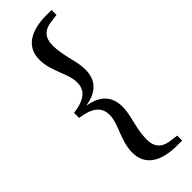

<svg xmlns="http://www.w3.org/2000/svg" viewBox="-318 -819 1016 1016"><g transform="rotate(-45 190.0 -310.5)"><path d="M346 -762V-799H307C187 -799 114 -752 114 -658C114 -570 171 -499 171 -433C171 -381 143 -342 45 -330V-292C143 -279 171 -240 171 -188C171 -122 114 -51 114 37C114 131 187 178 307 178H346V141L314 137C245 131 217 101 217 39C217 -36 250 -109 250 -169C250 -240 218 -294 117 -311C218 -327 250 -381 250 -452C250 -512 217 -585 217 -660C217 -722 245 -752 314 -758Z"/></g></svg>

Font: Source Han Serif
Style: Bold
Weight: 700
Designer: Ryoko NISHIZUKA 西塚涼子 (kana & ideographs); Frank Grießhammer (Latin, Greek & Cyrillic); Wenlong ZHANG 张文龙 (bopomofo); San
Foundry: Adobe Systems Incorporated
Version: Version 1.001;PS 1.001;hotconv 16.6.54;makeotf.lib2.5.65590